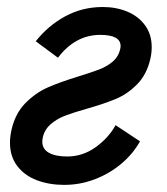

<svg xmlns="http://www.w3.org/2000/svg" viewBox="-20 -515 475 545"><path d="M8.3 -109.9Q8.3 -127 12.7 -146.5Q23.4 -193.4 52.2 -222.4Q81.1 -251.5 115.2 -266.6Q149.4 -281.7 202.1 -297.9Q240.2 -309.6 261.7 -317.9Q283.2 -326.2 299.6 -339.8Q315.9 -353.5 320.8 -374Q322.3 -379.9 322.3 -384.3Q322.3 -416 264.6 -416Q193.8 -416 144.5 -351.1L81.5 -397.9Q116.2 -441.9 164.8 -468.5Q213.4 -495.1 272 -495.1Q310.1 -495.1 341.6 -481.9Q373 -468.8 391.8 -443.1Q410.6 -417.5 410.6 -381.3Q410.6 -363.8 406.7 -347.7Q396.5 -303.2 369.1 -275.6Q341.8 -248 309.3 -234.4Q276.9 -220.7 225.6 -206.1Q187.5 -195.3 164.6 -186.5Q141.6 -177.7 124.3 -162.8Q106.9 -147.9 101.6 -125.5Q100.1 -119.1 100.1 -112.8Q100.1 -91.8 118.9 -81.3Q137.7 -70.8 170.9 -70.8Q214.8 -70.8 251.5 -97.2Q288.1 -123.5 308.1 -159.7L377.4 -113.8Q357.9 -78.6 324.7 -50.5Q291.5 -22.5 249.5 -6.3Q207.5 9.8 162.1 9.8Q119.6 9.8 84.7 -3.4Q49.8 -16.6 29.1 -43.7Q8.3 -70.8 8.3 -109.9Z"/></svg>

Font: Acari Sans Medium
Style: Italic
Weight: 500
Italic angle: -13°
Designer: Alfredo Marco Pradil and Stefan Peev
Foundry: Hanken Design Co.
Version: Version 1.045